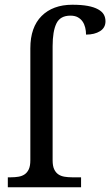

<svg xmlns="http://www.w3.org/2000/svg" viewBox="-20 -790 465 810"><path d="M13 0V-42H26Q43 -42 58 -44.5Q73 -47 84 -54.5Q95 -62 101.5 -76Q108 -90 108 -114V-586Q108 -631 120 -665Q132 -699 155.5 -722.5Q179 -746 211.5 -758Q244 -770 285 -770Q324 -770 350.5 -765Q377 -760 394 -750.5Q411 -741 418 -728.5Q425 -716 425 -700Q425 -673 402 -658.5Q379 -644 343 -644Q343 -659 339.5 -673.5Q336 -688 328.5 -699Q321 -710 308.5 -717Q296 -724 277 -724Q234 -724 218 -691Q202 -658 202 -595V-114Q202 -90 208.5 -76Q215 -62 226 -54.5Q237 -47 252 -44.5Q267 -42 284 -42H322V0Z"/></svg>

Font: MM Taunggyi
Style: Regular
Weight: 400
Designer: Khon Soe Zaw Thu
Version: Version 1.00 July 18, 2016, initial release